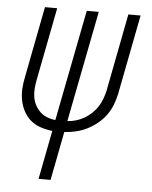

<svg xmlns="http://www.w3.org/2000/svg" viewBox="-53 -574 656 828"><g transform="rotate(5 275.0 -160.0)"><path d="M145 210 186 -1Q160 -4 135.5 -12Q111 -20 92.5 -35.5Q74 -51 62 -73Q50 -95 45 -120Q40 -145 41.5 -171.5Q43 -198 49 -225L108 -530H161L100 -216Q96 -196 94.5 -176.5Q93 -157 96 -139Q99 -121 107.5 -105Q116 -89 128.5 -77Q141 -65 158.5 -58Q176 -51 195 -49L289 -530H341L247 -49Q266 -50 284.5 -55.5Q303 -61 319.5 -70.5Q336 -80 351 -94Q366 -108 376.5 -124.5Q387 -141 393.5 -158.5Q400 -176 404 -194L469 -530H522L455 -185Q450 -161 441 -137.5Q432 -114 416.5 -92.5Q401 -71 380 -54Q359 -37 336 -25.5Q313 -14 287.5 -8Q262 -2 238 -1L197 210Z"/></g></svg>

Font: Lode Dark
Style: Italic
Weight: 400
Italic angle: -11°
Monospace: yes
Designer: Belleve Invis
Foundry: Belleve Invis
Version: Version 29.2.0; ttfautohint (v1.8.3)